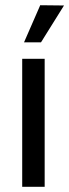

<svg xmlns="http://www.w3.org/2000/svg" viewBox="-20 -715 265 735"><path d="M72 -553 134 -695 225 -694 137 -553ZM151 0H65V-490H151Z"/></svg>

Font: Gemunu Libre Medium
Style: Regular
Weight: 500
Designer: Puspanada Ekanayake, Sola Matas, Pathum Egodawatta, Kosala Senevirathne
Foundry: mooniak
Version: Version 1.100